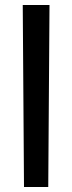

<svg xmlns="http://www.w3.org/2000/svg" viewBox="-20 -748 289 768"><path d="M76 0H173L178 -728H71Z"/></svg>

Font: Wafeq Semi Bold
Style: Regular
Weight: 600
Designer: Rasmus Andersson & Azza Alameddine
Foundry: Google & TypeTogether
Version: Version 3.000;January 28, 2025;FontCreator 15.0.0.3014 64-bi